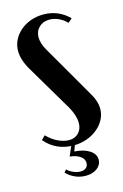

<svg xmlns="http://www.w3.org/2000/svg" viewBox="-102 -552 469 733"><g transform="rotate(-15 132.0 -185.5)"><path d="M231 -448Q217 -463 199 -471Q181 -479 163 -479Q138 -479 122 -463.5Q106 -448 106 -424Q106 -399 124 -369L242 -165Q263 -131 263 -100Q263 -78 252.5 -58Q242 -38 223.5 -23Q205 -8 181 0.5Q157 9 130 9Q60 9 17 -42L32 -57Q51 -37 74 -26Q97 -15 118 -15Q141 -15 155.5 -30Q170 -45 170 -69Q170 -103 141 -149L41 -318Q17 -359 17 -394Q17 -417 27 -437Q37 -457 54.5 -472Q72 -487 95.5 -495.5Q119 -504 146 -504Q205 -504 247 -462ZM77 90Q87 100 101.5 106Q116 112 129 112Q143 112 151 105Q159 98 159 86Q159 70 144 59.5Q129 49 103 46L123 0H137L125 32Q161 34 184 48.5Q207 63 207 86Q207 106 189.5 119.5Q172 133 144 133Q122 133 102 124Q82 115 68 100Z"/></g></svg>

Font: Moniqa Narrow Heading
Style: Bold
Weight: 700
Width: 4
Designer: Rajesh Rajput
Foundry: Rajesh Rajput
Version: Version 1.000